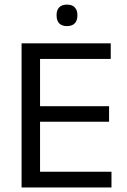

<svg xmlns="http://www.w3.org/2000/svg" viewBox="-20 -831 563 851"><path d="M75.6 0V-639H157.5V0ZM100.2 0V-69.7H474.1V0ZM122.5 -291.5V-360.4H463.4V-291.5ZM99.6 -569.7V-639H470.8V-569.7ZM276.6 -715.3Q254 -715.3 242.4 -727.6Q230.8 -739.8 230.8 -762V-764.4Q230.8 -786.1 242.4 -798.3Q254 -810.6 276.6 -810.6Q299.8 -810.6 311.4 -798.3Q323 -786.1 323 -764.4V-762Q323 -739.8 311.4 -727.6Q299.8 -715.3 276.6 -715.3Z"/></svg>

Font: Anek Latin Medium
Style: Regular
Weight: 500
Designer: Yesha Goshar
Foundry: Ek Type
Version: Version 1.003